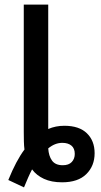

<svg xmlns="http://www.w3.org/2000/svg" viewBox="-20 -780 437 832"><path d="M16 0Q50 -84 86 -132Q84 -148 83.5 -167.5Q83 -187 83 -209V-760H189V-221Q221 -235 259 -235Q323 -235 356.5 -202.5Q390 -170 390 -116Q390 -61 354 -25.5Q318 10 249 10Q203 10 170.5 -5Q138 -20 119 -46Q110 -29 101.5 -9.5Q93 10 84 32ZM252 -64Q278 -64 291 -78Q304 -92 304 -113Q304 -137 289.5 -149Q275 -161 250 -161Q218 -161 189 -137Q191 -104 205.5 -84Q220 -64 252 -64Z"/></svg>

Font: Noto Sans Medium
Style: Regular
Weight: 500
Designer: Monotype Design Team
Foundry: Monotype Imaging Inc.
Version: Version 2.007